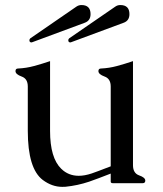

<svg xmlns="http://www.w3.org/2000/svg" viewBox="-20 -727 645 762"><path d="M108.4 -559.6Q106.4 -558.6 105 -558.6Q96.7 -558.6 96.7 -567.4Q96.7 -571.3 100.1 -574.7L283.2 -700.7Q292.5 -707 303.2 -707Q339.4 -707 339.4 -670.9Q339.4 -645 316.4 -636.7ZM262.7 -559.6Q260.7 -558.6 259.3 -558.6Q251 -558.6 251 -567.4Q251 -571.3 254.4 -574.7L437.5 -700.7Q446.3 -707 457.5 -707Q493.7 -707 493.7 -670.9Q493.7 -645 470.7 -636.7ZM507.8 -71.3Q507.8 -39.6 532.2 -31Q556.6 -22.5 556.6 -10.3Q556.6 0 546.4 0H427.7Q419.4 0 419.4 -6.3V-38.1Q392.6 -27.8 371.8 -19.8Q351.1 -11.7 333.5 -5.9Q288.1 9.3 240.2 14.2Q233.4 14.6 227.1 14.6Q186.5 14.6 149.9 -12.7Q90.3 -57.6 90.3 -207.5V-383.8Q90.3 -414.6 65.9 -423.3Q41.5 -432.1 41.5 -444.8Q41.5 -455.1 51.8 -455.1Q84 -456.5 115.5 -465.1Q147 -473.6 178.7 -484.4V-207.5Q178.7 -100.1 223.1 -57.1Q251.5 -29.3 292.5 -29.3Q315.9 -29.3 343.8 -38.6Q354 -42 370.6 -48.3Q387.2 -54.7 398.9 -59.1Q401.4 -60.1 407 -62Q412.6 -64 419.4 -66.9V-383.8Q419.4 -414.6 395 -423.3Q370.6 -432.1 370.6 -444.8Q370.6 -455.1 380.9 -455.1Q413.1 -456.5 444.6 -465.1Q476.1 -473.6 507.8 -484.4Z"/></svg>

Font: Caudex
Style: Regular
Weight: 400
Version: Version 1.01